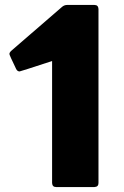

<svg xmlns="http://www.w3.org/2000/svg" viewBox="-20 -754 498 774"><path d="M361 0H206Q191 0 190 -16V-508Q62 -466 59 -466Q50 -466 45 -476Q18 -532 18 -536Q18 -542 24 -548L231 -727Q240 -734 250 -734H361Q376 -734 377 -718V-16Q377 -1 361 0Z"/></svg>

Font: YamahaIndonesia935. App XBold
Style: Regular
Weight: 800
Designer: Dalton Maag Ltd
Foundry: Dalton Maag Ltd
Version: Version 1.002; January 01, 2024; Regular/Italic